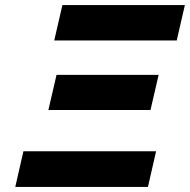

<svg xmlns="http://www.w3.org/2000/svg" viewBox="-20 -734 746 754"><path d="M170 -302 202 -440H603L571 -302ZM193 -575 225 -714H706L674 -575ZM72 -140H593L561 0H40Z"/></svg>

Font: Passageway
Style: BdIt
Weight: 700
Foundry: Ascender Corporation
Version: Version 1.11